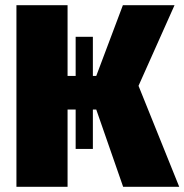

<svg xmlns="http://www.w3.org/2000/svg" viewBox="-20 -716 707 736"><path d="M667 0H452L349 -296H336V-145H270V-296H239V0H43V-696H239V-425H270V-575H336V-425H349L451 -696H649L511 -387Z"/></svg>

Font: FiraGO Heavy
Style: Regular
Weight: 900
Designer: bBox Type
Foundry: bBox Type GmbH
Version: Version 1.001